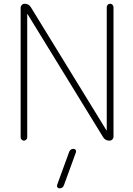

<svg xmlns="http://www.w3.org/2000/svg" viewBox="-20 -775 713 1030"><path d="M298.8 235.4Q292 235.4 288.1 230Q284.2 224.6 286.1 217.8L350.6 41Q356.4 23.4 375 23.4Q381.8 23.4 385.7 28.8Q389.6 34.2 387.7 41L323.2 217.8Q317.4 235.4 298.8 235.4ZM127.9 -699.2Q127.9 -700.2 127 -699.7Q126 -699.2 126 -699.2V-38.1Q126 -31.2 120.6 -25.9Q115.2 -20.5 108.4 -20.5Q101.6 -20.5 96.2 -25.9Q90.8 -31.2 90.8 -38.1V-733.4Q90.8 -742.2 97.2 -748.5Q103.5 -754.9 112.3 -754.9Q133.8 -754.9 145.5 -736.3L550.8 -76.2Q550.8 -75.2 551.8 -75.7Q552.7 -76.2 552.7 -76.2V-736.3Q552.7 -744.1 558.1 -749.5Q563.5 -754.9 570.8 -754.9Q578.1 -754.9 583.5 -749.5Q588.9 -744.1 588.9 -736.3V-43Q588.9 -33.2 582.5 -26.9Q576.2 -20.5 566.4 -20.5Q544.9 -20.5 533.2 -39.1Z"/></svg>

Font: Gen Jyuu Gothic ExtraLight
Style: Regular
Weight: 100
Designer: [Source Han Sans]
Ryoko NISHIZUKA  (kana & ideographs); Paul D. Hunt (Latin, Greek & Cyrillic); Wenlong ZHANG  (bopomofo
Version: Version 1.002.20150607